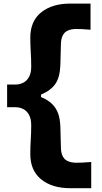

<svg xmlns="http://www.w3.org/2000/svg" viewBox="-20 -890 557 1050"><path d="M364.3 139.2H478.8V-4.1Q450.2 -1.5 428.1 -0.7Q405.9 0 391.4 0Q351.7 -2 333.1 -21.1Q314.5 -40.2 313.2 -78.6L310.1 -198.4Q308.4 -242 296.8 -272.4Q285.2 -302.7 262.5 -323.7Q239.7 -344.7 204.4 -359.2V-372.7Q257.6 -395 282.5 -430.7Q307.3 -466.3 310.1 -532.6L313.2 -652.5Q314.5 -690.9 333.1 -710.4Q351.7 -729.8 391.4 -731.6Q406.2 -731.6 427.7 -730.8Q449.1 -730 475.1 -727.4V-870.4H364.3Q264.8 -870.4 205.2 -822.3Q145.7 -774.3 145.7 -684.6Q145.7 -644.7 148.2 -605.2Q150.7 -565.8 150.7 -525.9Q150.7 -491.9 139.2 -470.2Q127.8 -448.6 108.1 -438.1Q88.4 -427.6 63.2 -427.6H18.9V-303.7H63.2Q88.4 -303.7 108.1 -293.2Q127.8 -282.7 139.2 -261Q150.7 -239.3 150.7 -205.2Q150.7 -165.4 148.2 -126.1Q145.7 -86.9 145.7 -47Q145.7 42.6 205.2 90.9Q264.8 139.2 364.3 139.2Z"/></svg>

Font: Pinar FD VF
Style: Regular
Weight: 300
Designer: Amin Abedi
Version: Version 2.000